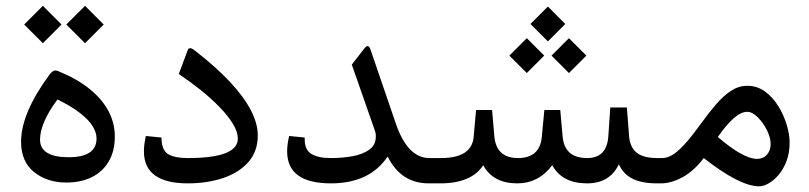

<svg xmlns="http://www.w3.org/2000/svg" viewBox="-20 -637 2812 667"><path d="M275.4 -616.7 210.4 -551.8 275.4 -486.8 340.3 -551.8ZM128.9 -616.7 64 -551.8 128.9 -486.8 193.8 -551.8ZM210 -2.9Q261.2 -2.9 299.1 -21.7Q336.9 -40.5 357.9 -76.4Q378.9 -112.3 378.9 -163.1Q378.9 -209 357.2 -250.5Q335.4 -292 292 -327.4Q248.5 -362.8 183.1 -389.6Q172.9 -394 166.3 -390.9Q159.7 -387.7 152.8 -378.9Q53.2 -244.1 53.2 -144.5Q53.2 -75.7 98.4 -39.3Q143.6 -2.9 210 -2.9ZM179.7 -291.5Q230 -266.6 259.8 -242.9Q289.6 -219.2 302.5 -197.5Q315.4 -175.8 315.4 -156.2Q315.4 -123.5 291.3 -107.2Q267.1 -90.8 218.8 -90.8Q168.9 -90.8 144 -106.2Q119.1 -121.6 119.1 -151.9Q119.1 -180.7 134.3 -215.8Q149.4 -251 179.7 -291.5Z M541 -159.2 486.8 -164.6Q483.4 -149.9 481.7 -136.7Q480 -123.5 480 -111.3Q480 0 632.8 0Q699.2 0 754.4 -18.3Q809.6 -36.6 842.5 -73.7Q875.5 -110.8 875.5 -166.5Q875.5 -208 851.3 -254.4Q827.1 -300.8 779.1 -352.3Q731 -403.8 658.2 -460.4Q647.9 -468.8 641.4 -469.5Q634.8 -470.2 632.3 -463.4L601.1 -379.9Q640.6 -353.5 677.5 -324Q714.4 -294.4 743.4 -264.4Q772.5 -234.4 789.3 -206.5Q806.2 -178.7 806.2 -155.3Q806.2 -121.6 762.7 -104.7Q719.2 -87.9 632.3 -87.9Q590.8 -87.9 568.4 -99.1Q545.9 -110.4 542 -142.6Q541.5 -146.5 541.3 -150.6Q541 -154.8 541 -159.2Z M1326.7 -93.3Q1373 0 1469.2 0H1477.1Q1488.8 0 1488.8 -37.6V-49.8Q1488.8 -87.9 1477.1 -87.9H1471.2Q1434.1 -87.9 1404.8 -117.9Q1375.5 -147.9 1355 -208L1267.6 -463.4Q1263.7 -475.6 1258.3 -476.8Q1252.9 -478 1246.1 -469.2L1202.1 -412.6L1281.2 -186.5Q1283.7 -178.7 1284.7 -174.8Q1285.6 -170.9 1285.6 -163.1Q1285.6 -133.3 1262.7 -116.9Q1239.7 -100.6 1204.1 -94.2Q1168.5 -87.9 1129.9 -87.9Q1085.4 -87.9 1062 -102.1Q1038.6 -116.2 1038.6 -152.3V-159.2L984.4 -164.6Q977.5 -134.3 977.5 -111.3Q977.5 0 1129.4 0Q1264.2 0 1326.7 -93.3Z M1883.3 -614.3 1822.8 -553.7 1883.3 -493.2 1943.8 -553.7ZM1956.5 -504.4 1896 -443.8 1956.5 -383.3 2017.1 -443.8ZM1810.1 -504.4 1749.5 -443.8 1810.1 -383.3 1870.6 -443.8ZM2019 0Q2098.6 0 2129.9 -66.4Q2144.5 -33.2 2176.5 -16.6Q2208.5 0 2263.2 0H2273.4Q2285.2 0 2285.2 -37.6V-49.8Q2285.2 -87.9 2273.4 -87.9H2263.7Q2214.8 -87.9 2191.7 -106.7Q2168.5 -125.5 2165.5 -163.6L2157.7 -263.7H2100.1L2093.3 -163.6Q2087.9 -87.9 2020 -87.9Q1941.4 -87.9 1934.6 -162.1L1926.3 -254.9H1871.1L1862.3 -162.6Q1856 -87.9 1779.3 -87.9Q1704.1 -87.9 1697.3 -163.6L1689.5 -254.9H1633.8L1625.5 -161.6Q1619.1 -87.9 1511.7 -87.9H1471.7Q1444.8 -87.9 1444.8 -49.8V-37.6Q1444.8 0 1471.7 0H1509.3Q1617.7 0 1658.7 -63Q1693.4 0 1776.4 0Q1851.1 0 1898.4 -63Q1933.1 0 2019 0Z M2268.1 0H2276.4Q2312.5 0 2352.1 -22Q2391.6 -43.9 2424.8 -87.9Q2550.3 10.3 2617.2 10.3Q2632.3 10.3 2650.4 0Q2668.5 -10.3 2685.1 -29.8Q2701.7 -49.3 2712.4 -77.6Q2723.1 -106 2723.1 -141.6Q2723.1 -169.9 2712.9 -203.9Q2702.6 -237.8 2683.6 -268.6Q2664.6 -299.3 2637.5 -319.1Q2610.4 -338.9 2576.2 -338.9Q2546.4 -338.9 2520.3 -322Q2494.1 -305.2 2468.5 -275.6Q2442.9 -246.1 2415 -207.5Q2379.4 -158.2 2355 -132.3Q2330.6 -106.4 2313.2 -97.2Q2295.9 -87.9 2280.8 -87.9H2268.1Q2241.2 -87.9 2241.2 -49.8V-37.6Q2241.2 0 2268.1 0ZM2609.9 -85Q2562.5 -85 2473.6 -161.1Q2503.9 -204.6 2529.3 -226.6Q2554.7 -248.5 2575.7 -248.5Q2593.3 -248.5 2612.3 -229.7Q2631.3 -210.9 2644.3 -184.8Q2657.2 -158.7 2657.2 -136.2Q2657.2 -114.3 2644.3 -99.6Q2631.3 -85 2609.9 -85Z"/></svg>

Font: Sahel VF Regular
Style: Regular
Weight: 400
Foundry: Saber Rastikerdar (saber.rastikerdar@gmail.com)
Version: Version 3.4.0